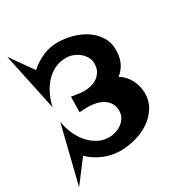

<svg xmlns="http://www.w3.org/2000/svg" viewBox="-226 -906 1052 1142"><g transform="rotate(-30 300.0 -335.0)"><path d="M599.6 -183.6Q599.6 -127 572.3 -84.5Q544.9 -42 502.4 -13.7Q460 14.6 407.2 28.8Q354.5 43 304.7 43Q246.1 43 191.4 20.5Q136.7 -2 94.7 -43L-19.5 107.4L78.1 -286.1Q84 -246.1 100.6 -206.1Q117.2 -166 143.6 -133.8Q169.9 -101.6 206.1 -81.1Q242.2 -60.5 286.1 -60.5Q308.6 -60.5 331.5 -67.9Q354.5 -75.2 373 -88.9Q391.6 -102.5 403.3 -122.6Q415 -142.6 415 -168Q415 -199.2 401.4 -220.7Q387.7 -242.2 366.2 -255.4Q344.7 -268.6 317.9 -274.4Q291 -280.3 264.6 -280.3Q250 -280.3 234.9 -279.3Q219.7 -278.3 206.1 -277.3L208 -383.8Q230.5 -379.9 252 -376.5Q273.4 -373 295.9 -373Q321.3 -373 345.2 -379.9Q369.1 -386.7 387.2 -400.4Q405.3 -414.1 416.5 -435.1Q427.7 -456.1 427.7 -484.4Q427.7 -508.8 416 -529.8Q404.3 -550.8 385.7 -565.9Q367.2 -581.1 343.8 -589.8Q320.3 -598.6 296.9 -598.6Q252.9 -598.6 216.3 -580.1Q179.7 -561.5 152.8 -530.8Q126 -500 107.9 -461.4Q89.8 -422.9 82 -382.8L-2 -778.3L107.4 -624Q147.5 -660.2 195.8 -681.6Q244.1 -703.1 298.8 -703.1Q344.7 -703.1 394.5 -690.4Q444.3 -677.7 485.4 -651.4Q526.4 -625 552.7 -585Q579.1 -544.9 579.1 -491.2Q579.1 -444.3 563.5 -408.7Q547.9 -373 512.7 -343.8Q553.7 -319.3 576.7 -274.9Q599.6 -230.5 599.6 -183.6Z"/></g></svg>

Font: Fontdiner Swanky
Style: Regular
Weight: 400
Designer: Font Diner, Inc
Foundry: Font Diner, Inc
Version: Version 1.000